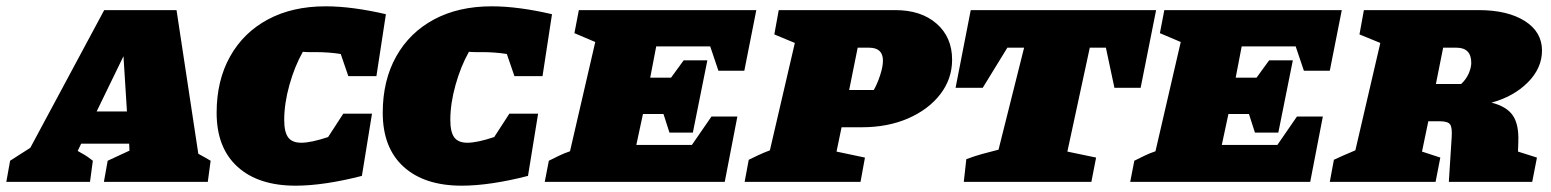

<svg xmlns="http://www.w3.org/2000/svg" viewBox="-97 -576 4913 608"><path d="M531 -89Q542 -83 551 -78Q560 -73 570 -67L561 0H232L244 -67L313 -99L312 -121H160L149 -98Q163 -90 171 -85.5Q179 -81 197 -67L188 0H-77L-65 -67L-1 -108L233 -544H462ZM209 -223H305L294 -398Z M839 12Q721 12 655 -48Q589 -108 589 -219Q589 -321 631.5 -397Q674 -473 751.5 -514.5Q829 -556 934 -556Q977 -556 1025.5 -549.5Q1074 -543 1125 -531L1095 -335H1006L982 -405Q945 -411 901 -411Q891 -411 881.5 -411Q872 -411 862 -412Q836 -366 819.5 -307Q803 -248 803 -196Q803 -158 815.5 -141Q828 -124 857 -124Q888 -124 942 -142L990 -216H1081L1049 -19Q991 -4 937.5 4Q884 12 839 12Z M1365 12Q1247 12 1181 -48Q1115 -108 1115 -219Q1115 -321 1157.5 -397Q1200 -473 1277.5 -514.5Q1355 -556 1460 -556Q1503 -556 1551.5 -549.5Q1600 -543 1651 -531L1621 -335H1532L1508 -405Q1471 -411 1427 -411Q1417 -411 1407.5 -411Q1398 -411 1388 -412Q1362 -366 1345.5 -307Q1329 -248 1329 -196Q1329 -158 1341.5 -141Q1354 -124 1383 -124Q1414 -124 1468 -142L1516 -216H1607L1575 -19Q1517 -4 1463.5 4Q1410 12 1365 12Z M1628 0 1641 -67Q1657 -75 1673.5 -83Q1690 -91 1708 -97L1788 -443L1722 -471L1736 -544H2298L2260 -352H2178L2152 -429H1981L1962 -330H2028L2068 -385H2143L2097 -156H2023L2004 -215H1939L1918 -117H2094L2156 -207H2238L2198 0Z M2261 0 2274 -70Q2288 -77 2304 -84.5Q2320 -92 2341 -100L2420 -440L2355 -467L2369 -544H2738Q2820 -544 2869 -501Q2918 -458 2918 -387Q2918 -326 2880.5 -277.5Q2843 -229 2778.5 -201Q2714 -173 2632 -173H2568L2552 -96L2642 -77L2628 0ZM2655 -425H2619L2592 -291H2670Q2681 -310 2690 -337.5Q2699 -365 2699 -384Q2699 -425 2655 -425Z M3564 -544 3515 -298H3432L3405 -425H3354L3283 -96L3374 -77L3359 0H2955L2963 -72Q2990 -82 3013.5 -88.5Q3037 -95 3065 -102L3146 -425H3093L3015 -298H2929L2977 -544Z M3482 0 3495 -67Q3511 -75 3527.5 -83Q3544 -91 3562 -97L3642 -443L3576 -471L3590 -544H4152L4114 -352H4032L4006 -429H3835L3816 -330H3882L3922 -385H3997L3951 -156H3877L3858 -215H3793L3772 -117H3948L4010 -207H4092L4052 0Z M4114 0 4127 -70Q4142 -77 4156.5 -83.5Q4171 -90 4195 -100L4274 -440L4208 -467L4222 -544H4585Q4677 -544 4731.5 -509.5Q4786 -475 4786 -416Q4786 -360 4741 -315Q4696 -270 4626 -251Q4674 -239 4693.5 -210.5Q4713 -182 4711 -128L4710 -96L4770 -77L4755 0H4491L4500 -142Q4502 -172 4495 -182Q4488 -192 4462 -192H4426L4406 -96L4464 -77L4449 0ZM4515 -425H4473L4450 -310H4530Q4546 -325 4554 -343.5Q4562 -362 4562 -377Q4562 -425 4515 -425Z"/></svg>

Font: Piazzolla SC Black
Style: Italic
Weight: 900
Italic angle: -11.3°
Designer: Juan Pablo del Peral
Foundry: Huerta Tipografica
Version: Version 1.330